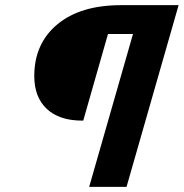

<svg xmlns="http://www.w3.org/2000/svg" viewBox="-20 -725 713 745"><path d="M399 -593 303 -257H299Q210 -257 161.5 -302.5Q113 -348 113 -430Q113 -556 202.5 -630.5Q292 -705 450 -705H673L471 0H326L496 -593Z"/></svg>

Font: Intel One Mono
Style: Bold Italic
Weight: 700
Italic angle: -16°
Monospace: yes
Designer: Fred Shallcrass
Foundry: Frere-Jones Type LLC
Version: Version 1.400;hotconv 1.1.0;makeotfexe 2.6.0;FJTRelease1.4